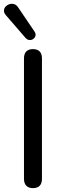

<svg xmlns="http://www.w3.org/2000/svg" viewBox="-39 -966 321 993"><path d="M131 7Q109 7 97 -5.5Q85 -18 85 -41V-664Q85 -688 97 -700Q109 -712 131 -712Q154 -712 166 -700Q178 -688 178 -664V-41Q178 -18 166.5 -5.5Q155 7 131 7ZM93 -770 -9 -888Q-19 -900 -18.5 -911.5Q-18 -923 -10.5 -931.5Q-3 -940 8.5 -944Q20 -948 32.5 -945Q45 -942 54 -929L140 -802Q147 -791 144.5 -781Q142 -771 133 -764.5Q124 -758 113 -759Q102 -760 93 -770Z"/></svg>

Font: Nunito Medium
Style: Regular
Weight: 500
Designer: Vernon Adams
Foundry: Vernon Adams
Version: Version 3.601